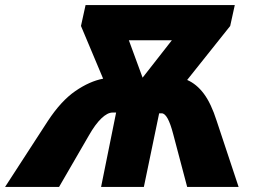

<svg xmlns="http://www.w3.org/2000/svg" viewBox="-90 -734 997 754"><path d="M98 -259Q150 -338 206 -376.5Q262 -415 315 -425L228 -632L246 -714H832L814 -632L645 -420Q682 -404 710.5 -366Q739 -328 761 -259L847 0H645L590 -208Q569 -289 545 -289H535L475 0H307L366 -292H352Q332 -292 308 -269Q284 -246 259 -202L142 0H-70ZM585 -576H416L470 -429Z"/></svg>

Font: Noto Sans Display Black
Style: Italic
Weight: 900
Italic angle: -12°
Designer: Monotype Design team
Foundry: Monotype Imaging Inc.
Version: Version 1.000